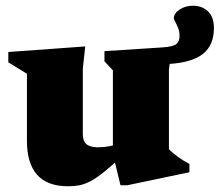

<svg xmlns="http://www.w3.org/2000/svg" viewBox="-20 -635 766 670"><path d="M269 -169Q269 -151 274.5 -140.8Q280 -130.5 292 -125.8Q304 -121 323 -121Q343 -121 362.2 -124.8Q381.5 -128.5 399 -136.5L416 -100Q375 -61 346.5 -37.8Q318 -14.5 296.8 -3.2Q275.5 8 257.2 11.5Q239 15 218 15Q145 15 109.5 -25Q74 -65 74 -143V-377.5L9 -417.5V-453.5L277.5 -473L269 -396ZM606.5 -508.5Q606.5 -525 601.5 -537.5Q596.5 -550 591.5 -558.8Q586.5 -567.5 586.5 -571.5Q587.5 -589.5 607.5 -602.2Q627.5 -615 653 -615Q685.5 -615 706 -595.2Q726.5 -575.5 726.5 -537Q726.5 -477.5 688.5 -447.2Q650.5 -417 572 -412L569.5 -391V-114Q575.5 -108 583.5 -101.2Q591.5 -94.5 601.2 -87.5Q611 -80.5 621 -74.2Q631 -68 641 -63V-34L424 11.5H400.5L374 -97V-389.5L344.5 -421V-456.5L545.5 -469.5Q584.5 -472 595.5 -481.5Q606.5 -491 606.5 -508.5Z"/></svg>

Font: Newsreader ExtraBold
Style: Regular
Weight: 800
Designer: Hugues Gentile
Foundry: Production Type
Version: Version 1.003